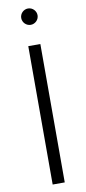

<svg xmlns="http://www.w3.org/2000/svg" viewBox="-103 -980 458 1018"><g transform="rotate(-10 126.0 -471.0)"><path d="M94 0H159V-745H94ZM83 -898C83 -874 103 -854 127 -854C151 -854 171 -874 171 -898C171 -922 151 -942 127 -942C103 -942 83 -922 83 -898Z"/></g></svg>

Font: Mluvka Light
Style: Regular
Weight: 300
Designer: Modified by Jiří Krblich, Original typeface by Gumpita Rahayu
Foundry: Gumpita Rahayu & Jiří Krblich
Version: Version 2.000;Glyphs 3.1.1 (3134)